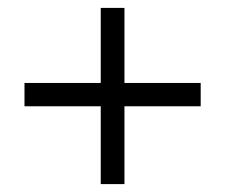

<svg xmlns="http://www.w3.org/2000/svg" viewBox="-20 -603 570 486"><path d="M42 -393H488V-334H42ZM295 -583V-137H235V-583Z"/></svg>

Font: Lora Medium
Style: Regular
Weight: 500
Designer: Olga Karpushina, Alexei Vanyashin (Cyrillic)
Foundry: Cyreal
Version: Version 3.004